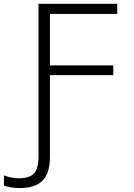

<svg xmlns="http://www.w3.org/2000/svg" viewBox="-124 -751 696 998"><path d="M76.2 61.5V-731.4H485.4V-678.7H135.7V-411.1H464.8V-360.4H135.7V63.5Q135.7 149.4 97.2 188Q58.6 226.6 -22.5 226.6Q-62.5 226.6 -103.5 213.9V161.1Q-61.5 175.8 -27.3 175.8Q29.3 175.8 52.7 150.4Q76.2 125 76.2 61.5Z"/></svg>

Font: Gen Shin Gothic Light
Style: Regular
Weight: 200
Designer: [Source Han Sans]
Ryoko NISHIZUKA  (kana & ideographs); Paul D. Hunt (Latin, Greek & Cyrillic); Wenlong ZHANG  (bopomofo
Version: Version 1.002.20150607